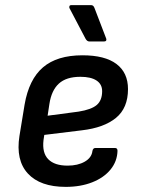

<svg xmlns="http://www.w3.org/2000/svg" viewBox="-20 -718 549 750"><path d="M237 12Q137 12 89 -40Q41 -92 56 -187L76 -309Q93 -408 148 -455Q203 -502 302 -502Q390 -502 435 -468Q480 -434 480 -370Q480 -296 433 -257.5Q386 -219 300 -209L153 -191L150 -171Q144 -121 168.5 -96Q193 -71 244 -71Q284 -71 311 -86.5Q338 -102 341 -128Q343 -140 353 -140H429Q439 -140 439 -129Q438 -88 412 -56Q386 -24 340.5 -6Q295 12 237 12ZM166 -266 287 -282Q337 -290 358 -308Q379 -326 379 -362Q379 -389 357 -403.5Q335 -418 294 -418Q239 -418 210 -391.5Q181 -365 173 -312ZM329 -556Q320 -556 314 -567L251 -687Q250 -691 251.5 -694.5Q253 -698 258 -698H336Q345 -698 349 -687L395 -567Q398 -556 386 -556Z"/></svg>

Font: Sofia Sans SemiBold
Style: Italic
Weight: 600
Italic angle: -9°
Designer: Botio Nikoltchev, Ani Petrova
Foundry: lettersoup
Version: Version 4.100-B